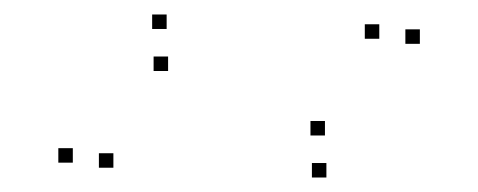

<svg xmlns="http://www.w3.org/2000/svg" viewBox="-20 -455 660 265"><path d="M559.5 -394.5V-414.5H539.5V-394.5ZM503.5 -401.5V-421.5H483.5V-401.5ZM428.5 -268V-288H408.5V-268ZM210 -415V-435H190V-415ZM80.5 -230.5V-250.5H60.5V-230.5ZM136.5 -223.5V-243.5H116.5V-223.5ZM212 -357V-377H192V-357ZM430.5 -210V-230H410.5V-210Z"/></svg>

Font: Monaspace Neon Dots Var
Style: Regular
Weight: 400
Designer: Riley Cran and the Lettermatic Team
Version: Version 1.100 (Monaspace Neon Dots)